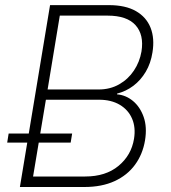

<svg xmlns="http://www.w3.org/2000/svg" viewBox="-20 -748 685 768"><path d="M59.6 0 180.2 -727.5H415.5Q481.9 -727.5 523.7 -703.6Q565.4 -679.7 582.3 -637Q599.1 -594.2 589.8 -538.1Q583 -494.6 563 -460.9Q543 -427.2 513.7 -405Q484.4 -382.8 448.2 -373.5V-370.6Q483.4 -367.7 512 -344Q540.5 -320.3 554.7 -280Q568.8 -239.7 560.1 -186.5Q550.8 -130.9 520 -88.9Q489.3 -46.9 438.2 -23.4Q387.2 0 317.4 0ZM112.3 -42H320.8Q402.8 -42 454.1 -84.5Q505.4 -127 516.1 -192.9Q523.4 -238.3 508.3 -273.4Q493.2 -308.6 459 -328.9Q424.8 -349.1 376 -349.1H163.6ZM170.4 -390.1H374.5Q420.4 -390.1 456.5 -410.6Q492.7 -431.2 515.6 -465.6Q538.6 -500 545.9 -542Q556.6 -608.9 522.2 -647.2Q487.8 -685.5 410.6 -685.5H219.2ZM8.8 -177.7 14.6 -213.9H268.6L262.7 -177.7Z"/></svg>

Font: Inter ExtraLight
Style: Italic
Weight: 250
Italic angle: -9.3988°
Designer: Rasmus Andersson
Foundry: rsms
Version: Version 4.001;git-66647c0bb